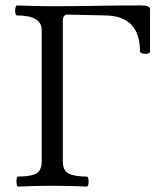

<svg xmlns="http://www.w3.org/2000/svg" viewBox="-20 -686 614 709"><path d="M47 3Q43 3 41.5 -6Q40 -15 41.5 -24.5Q43 -34 47 -34Q91 -34 112.5 -44.5Q134 -55 134 -91V-575Q134 -629 43 -629Q38 -629 36.5 -638.5Q35 -648 37 -657Q39 -666 43 -666Q108 -663 173 -663Q255 -663 336 -664.5Q417 -666 499 -666Q534 -666 534 -653V-496Q534 -490 525 -488Q516 -486 506.5 -488.5Q497 -491 497 -496Q497 -626 371 -629L232 -632Q212 -634 212 -609V-91Q212 -55 234.5 -44.5Q257 -34 300 -34Q305 -34 306.5 -24.5Q308 -15 306.5 -6Q305 3 300 3Q237 0 174 0Q110 0 47 3Z"/></svg>

Font: Junicode
Style: Regular
Weight: 400
Designer: Peter S. Baker
Version: Version 2.100; ttfautohint (v1.8.4)